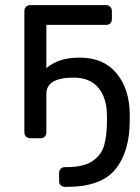

<svg xmlns="http://www.w3.org/2000/svg" viewBox="-20 -540 546 750"><path d="M75.2 -22.9V-497.1Q75.2 -506.8 81.5 -513.4Q87.9 -520 98.1 -520H395Q404.8 -520 410.9 -513.4Q417 -506.8 417 -497.1V-464.8Q417 -455.1 410.9 -449Q404.8 -442.9 395 -442.9H161.1V-273.9Q186 -294.9 217.5 -304.9Q249 -314.9 292 -314.9Q384.8 -314.9 435.8 -252.9Q486.8 -190.9 486.8 -90.8V-69.8Q486.8 52.2 430.9 121.1Q375 189.9 242.2 189.9H233.9Q224.1 189.9 217.5 184.1Q210.9 178.2 210.9 167V134.8Q210.9 125 217.5 118.9Q224.1 112.8 233.9 112.8H240.2Q306.2 112.8 341.1 89.4Q376 65.9 387 26.9Q397.9 -12.2 397.9 -70.8V-85Q397.9 -156.7 364.5 -196.8Q331.1 -236.8 268.1 -236.8Q161.1 -236.8 161.1 -173.8V-22.9Q161.1 -13.2 155 -6.6Q148.9 0 139.2 0H98.1Q88.4 0 81.8 -6.6Q75.2 -13.2 75.2 -22.9Z"/></svg>

Font: Rubik AZ
Style: Regular
Weight: 400
Designer: Hubert and Fischer
Foundry: Hubert & Fischer
Version: Version 2.000